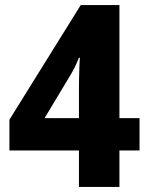

<svg xmlns="http://www.w3.org/2000/svg" viewBox="-20 -734 583 754"><path d="M528 -143H449V0H290V-143H17V-264L297 -714H449V-270H528ZM290 -384Q290 -400 290.5 -427Q291 -454 292 -478Q293 -502 294 -507H290Q274 -467 253 -433L155 -270H290Z"/></svg>

Font: Noto Sans Ethiopic SemiCondensed ExtraBold
Style: Regular
Weight: 800
Width: 4
Designer: Monotype Design Team
Foundry: Monotype Imaging Inc.
Version: Version 2.102; ttfautohint (v1.8.4.7-5d5b)